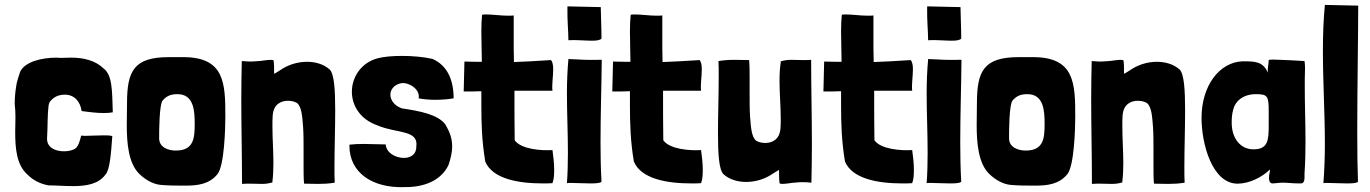

<svg xmlns="http://www.w3.org/2000/svg" viewBox="-20 -747 5588 783"><path d="M178 9C208 9 243 12 278 12C331 12 382 4 410 -35C428 -53 433 -123 438 -192C429 -195 416 -195 402 -195C376 -195 347 -193 326 -193C320 -193 315 -194 311 -194C307 -177 300 -150 287 -141C276 -134 259 -130 241 -130C206 -130 169 -145 172 -186C175 -233 173 -275 178 -316C180 -327 183 -333 187 -336C196 -347 207 -354 221 -358C229 -360 237 -361 244 -361C283 -361 307 -334 313 -294C337 -291 372 -286 403 -286C417 -286 430 -287 440 -289C437 -377 439 -442 401 -469C369 -500 321 -512 270 -512C257 -512 245 -511 232 -511C225 -511 219 -511 212 -512C149 -512 81 -495 62 -454C58 -441 47 -410 46 -395C42 -371 40 -347 40 -323C42 -307 43 -288 43 -269C43 -250 42 -230 42 -209C42 -143 47 -75 92 -35C115 -12 144 3 178 9Z M735 10C785 10 833 5 867 -37C895 -72 899 -224 899 -272C899 -408 896 -514 727 -514H669C526 -514 498 -458 498 -325C498 -299 497 -269 497 -237C497 -162 504 -80 549 -37C572 -15 603 4 635 7C667 10 702 10 735 10ZM697 -133C666 -133 629 -146 629 -183C629 -210 629 -322 644 -338C661 -357 678 -363 704 -363C771 -363 774 -294 774 -242C774 -185 771 -133 697 -133Z M967 3C980 2 991 2 1001 2C1020 2 1034 3 1048 3C1060 3 1073 2 1091 -3V-7C1094 -32 1095 -57 1095 -82C1095 -132 1091 -182 1091 -233C1091 -247 1091 -261 1092 -275C1095 -323 1127 -336 1154 -336C1167 -336 1180 -333 1187 -329C1188 -328 1190 -328 1191 -327C1212 -311 1213 -263 1216 -230C1218 -202 1218 -170 1218 -137C1218 -116 1218 -94 1218 -73C1218 -45 1218 -19 1220 2C1242 2 1260 3 1278 3C1299 3 1320 2 1345 -2C1344 -21 1344 -43 1344 -66C1344 -137 1347 -224 1347 -298C1347 -380 1343 -447 1324 -464C1299 -486 1265 -495 1232 -495C1192 -495 1153 -482 1123 -461C1116 -456 1105 -450 1098 -446C1097 -465 1099 -476 1096 -499C1096 -502 1091 -503 1084 -503C1069 -503 1044 -498 1036 -498C1020 -497 1011 -496 1001 -496C992 -496 982 -497 966 -498C965 -446 964 -396 964 -346C964 -227 967 -113 967 3Z M1630 16C1707 17 1778 -9 1809 -74C1819 -103 1824 -128 1824 -150C1824 -184 1813 -211 1796 -240C1765 -280 1694 -294 1619 -305C1588 -316 1572 -339 1572 -361C1572 -382 1588 -403 1618 -408C1649 -411 1688 -385 1688 -354C1688 -352 1688 -349 1687 -346C1708 -342 1731 -340 1755 -340C1781 -340 1807 -342 1830 -346C1830 -418 1806 -480 1743 -507C1707 -515 1662 -519 1620 -519C1581 -519 1544 -516 1519 -509C1453 -491 1415 -433 1415 -373C1415 -317 1448 -260 1521 -235C1595 -203 1686 -218 1678 -152C1679 -117 1655 -103 1627 -103C1593 -103 1555 -124 1553 -158C1528 -158 1494 -160 1462 -160C1442 -160 1422 -159 1405 -157V-152C1405 -45 1496 21 1630 16Z M2233 0C2239 -16 2240 -35 2240 -54C2240 -83 2236 -113 2233 -135C2188 -132 2105 -138 2079 -175C2078 -235 2078 -305 2078 -377H2233C2230 -400 2236 -436 2236 -464C2236 -480 2234 -494 2227 -502C2159 -498 2117 -495 2076 -494C2076 -514 2075 -533 2075 -550V-684C2068 -683 2060 -683 2053 -683C2022 -683 1991 -688 1965 -688C1958 -688 1952 -688 1946 -687C1944 -668 1943 -644 1943 -618C1943 -576 1945 -531 1945 -495C1924 -495 1901 -495 1874 -496L1871 -374C1899 -374 1922 -374 1943 -375C1943 -356 1943 -338 1943 -319C1943 -243 1945 -171 1959 -88C1989 -17 2095 1 2193 1C2206 1 2220 1 2233 0Z M2298 -583C2329 -585 2366 -581 2394 -581C2413 -581 2428 -583 2433 -590C2433 -630 2430 -701 2430 -718L2294 -721C2293 -660 2298 -622 2298 -583ZM2292 0C2295 -1 2301 -1 2308 -1C2328 -1 2360 1 2387 1C2410 1 2428 0 2433 -6C2430 -59 2429 -113 2429 -167C2429 -278 2433 -392 2434 -500V-503H2417C2374 -502 2343 -504 2326 -505C2320 -505 2309 -506 2302 -506C2300 -506 2299 -506 2298 -506V-505C2294 -460 2292 -414 2292 -366C2292 -287 2296 -205 2296 -124C2296 -82 2295 -41 2292 0Z M2839 0C2845 -16 2846 -35 2846 -54C2846 -83 2842 -113 2839 -135C2794 -132 2711 -138 2685 -175C2684 -235 2684 -305 2684 -377H2839C2836 -400 2842 -436 2842 -464C2842 -480 2840 -494 2833 -502C2765 -498 2723 -495 2682 -494C2682 -514 2681 -533 2681 -550V-684C2674 -683 2666 -683 2659 -683C2628 -683 2597 -688 2571 -688C2564 -688 2558 -688 2552 -687C2550 -668 2549 -644 2549 -618C2549 -576 2551 -531 2551 -495C2530 -495 2507 -495 2480 -496L2477 -374C2505 -374 2528 -374 2549 -375C2549 -356 2549 -338 2549 -319C2549 -243 2551 -171 2565 -88C2595 -17 2701 1 2799 1C2812 1 2826 1 2839 0Z M3159 -1C3159 2 3164 3 3171 3C3186 3 3211 -2 3219 -2C3235 -4 3245 -4 3254 -4C3264 -4 3273 -4 3289 -2C3290 -54 3291 -104 3291 -154C3291 -273 3288 -387 3288 -503C3275 -502 3264 -502 3254 -502C3235 -502 3221 -503 3207 -503C3195 -503 3182 -502 3164 -497V-493C3160 -468 3159 -443 3159 -417C3159 -366 3164 -314 3164 -262C3164 -250 3164 -237 3163 -225C3160 -177 3128 -164 3101 -164C3088 -164 3075 -167 3068 -171C3067 -172 3065 -172 3064 -173C3043 -189 3042 -237 3039 -270C3037 -298 3037 -330 3037 -363C3037 -384 3037 -406 3037 -427C3037 -455 3037 -481 3035 -502C3013 -502 2995 -503 2977 -503C2956 -503 2935 -502 2910 -498C2911 -479 2911 -457 2911 -434C2911 -363 2908 -276 2908 -202C2908 -120 2912 -53 2931 -36C2956 -14 2990 -5 3023 -5C3063 -5 3102 -18 3132 -39C3139 -44 3150 -50 3157 -54C3158 -35 3156 -24 3159 -1Z M3700 0C3706 -16 3707 -35 3707 -54C3707 -83 3703 -113 3700 -135C3655 -132 3572 -138 3546 -175C3545 -235 3545 -305 3545 -377H3700C3697 -400 3703 -436 3703 -464C3703 -480 3701 -494 3694 -502C3626 -498 3584 -495 3543 -494C3543 -514 3542 -533 3542 -550V-684C3535 -683 3527 -683 3520 -683C3489 -683 3458 -688 3432 -688C3425 -688 3419 -688 3413 -687C3411 -668 3410 -644 3410 -618C3410 -576 3412 -531 3412 -495C3391 -495 3368 -495 3341 -496L3338 -374C3366 -374 3389 -374 3410 -375C3410 -356 3410 -338 3410 -319C3410 -243 3412 -171 3426 -88C3456 -17 3562 1 3660 1C3673 1 3687 1 3700 0Z M3765 -583C3796 -585 3833 -581 3861 -581C3880 -581 3895 -583 3900 -590C3900 -630 3897 -701 3897 -718L3761 -721C3760 -660 3765 -622 3765 -583ZM3759 0C3762 -1 3768 -1 3775 -1C3795 -1 3827 1 3854 1C3877 1 3895 0 3900 -6C3897 -59 3896 -113 3896 -167C3896 -278 3900 -392 3901 -500V-503H3884C3841 -502 3810 -504 3793 -505C3787 -505 3776 -506 3769 -506C3767 -506 3766 -506 3765 -506V-505C3761 -460 3759 -414 3759 -366C3759 -287 3763 -205 3763 -124C3763 -82 3762 -41 3759 0Z M4201 10C4251 10 4299 5 4333 -37C4361 -72 4365 -224 4365 -272C4365 -408 4362 -514 4193 -514H4135C3992 -514 3964 -458 3964 -325C3964 -299 3963 -269 3963 -237C3963 -162 3970 -80 4015 -37C4038 -15 4069 4 4101 7C4133 10 4168 10 4201 10ZM4163 -133C4132 -133 4095 -146 4095 -183C4095 -210 4095 -322 4110 -338C4127 -357 4144 -363 4170 -363C4237 -363 4240 -294 4240 -242C4240 -185 4237 -133 4163 -133Z M4433 3C4446 2 4457 2 4467 2C4486 2 4500 3 4514 3C4526 3 4539 2 4557 -3V-7C4560 -32 4561 -57 4561 -82C4561 -132 4557 -182 4557 -233C4557 -247 4557 -261 4558 -275C4561 -323 4593 -336 4620 -336C4633 -336 4646 -333 4653 -329C4654 -328 4656 -328 4657 -327C4678 -311 4679 -263 4682 -230C4684 -202 4684 -170 4684 -137C4684 -116 4684 -94 4684 -73C4684 -45 4684 -19 4686 2C4708 2 4726 3 4744 3C4765 3 4786 2 4811 -2C4810 -21 4810 -43 4810 -66C4810 -137 4813 -224 4813 -298C4813 -380 4809 -447 4790 -464C4765 -486 4731 -495 4698 -495C4658 -495 4619 -482 4589 -461C4582 -456 4571 -450 4564 -446C4563 -465 4565 -476 4562 -499C4562 -502 4557 -503 4550 -503C4535 -503 4510 -498 4502 -498C4486 -497 4477 -496 4467 -496C4458 -496 4448 -497 4432 -498C4431 -446 4430 -396 4430 -346C4430 -227 4433 -113 4433 3Z M5027 2C5074 2 5127 -24 5159 -56C5159 -43 5155 -36 5155 -21C5155 -10 5158 -2 5167 1C5182 1 5195 -2 5210 -2C5231 -2 5254 1 5275 1H5287C5299 -1 5300 -13 5300 -26C5300 -30 5300 -35 5300 -40C5303 -83 5304 -126 5304 -169C5304 -244 5301 -318 5301 -393C5301 -417 5301 -440 5302 -464V-474C5302 -482 5301 -490 5300 -498C5257 -501 5225 -502 5202 -503C5197 -503 5182 -504 5170 -504C5161 -504 5154 -503 5154 -502C5154 -486 5149 -472 5150 -451C5131 -497 5096 -497 5048 -497C4954 -494 4880 -399 4880 -266C4880 -159 4924 2 5027 2ZM5092 -138C5036 -138 5003 -186 5003 -246C5003 -263 5004 -282 5009 -299C5016 -332 5047 -363 5102 -363C5150 -363 5154 -355 5154 -291C5154 -276 5154 -258 5154 -236C5154 -175 5151 -138 5092 -138Z M5377 0C5380 -1 5386 -1 5393 -1C5413 -1 5445 1 5472 1C5495 1 5513 0 5518 -6C5516 -56 5515 -127 5515 -207C5515 -387 5519 -610 5519 -724L5383 -727C5377 -664 5375 -601 5375 -538C5375 -412 5383 -285 5383 -160C5383 -106 5381 -53 5377 0Z"/></svg>

Font: HEYCLAY
Style: Regular
Weight: 400
Designer: Marcelo Magalhaes
Foundry: Marcelo Magalhães
Version: Version 1.300;hotconv 1.0.109;makeotfexe 2.5.65596